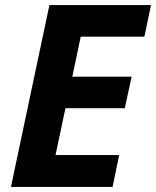

<svg xmlns="http://www.w3.org/2000/svg" viewBox="-20 -734 613 754"><path d="M23 0H422L448 -125H198L237 -309H470L497 -433H264L297 -590H547L573 -714H174Z"/></svg>

Font: Noto Sans
Style: Bold Italic
Weight: 700
Italic angle: -12°
Designer: Monotype Design Team
Foundry: Monotype Imaging Inc.
Version: Version 2.013